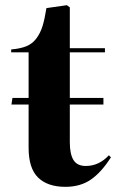

<svg xmlns="http://www.w3.org/2000/svg" viewBox="-20 -703 446 737"><path d="M231 14.2Q163.1 14.2 126.5 -21.2Q89.8 -56.6 89.8 -136.2V-301.8H23.9L27.8 -327.1H89.8V-502H22.9V-513.2Q58.1 -516.1 81.3 -525.6Q104.5 -535.2 119.6 -555.4Q134.8 -575.7 143.1 -602.3Q151.4 -628.9 158.2 -671.9L236.8 -683.1L248 -674.8V-518.1H382.8V-502H248V-327.1H377V-301.8H248V-157.2Q248 -111.3 262.2 -88.6Q276.4 -65.9 309.1 -65.9Q359.9 -65.9 397.9 -106.9L405.8 -99.1Q369.6 -42 329.1 -13.9Q288.6 14.2 231 14.2Z"/></svg>

Font: Display Regular
Style: Bold
Weight: 700
Designer: Latin by Veronika Burian and Jose Scaglione. Greek by Irene Vlachou. Cyrillic by Vera Evstafieva.
Foundry: TypeTogether
Version: Version 3.002